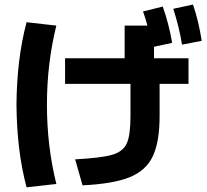

<svg xmlns="http://www.w3.org/2000/svg" viewBox="-20 -802 904 837"><path d="M548.8 -295.9V-436.5H263.7V-547.9H523.4V-690.4H622.6Q614.7 -721.2 603.5 -752L689.5 -773.4Q716.3 -698.2 730.5 -615.2L651.4 -598.1V-547.9H801.8V-436.5H675.8V-296.9Q675.8 -182.6 645.8 -120.1Q615.7 -57.6 544.4 -29.1Q473.1 -0.5 339.8 5.9L307.6 -107.4Q420.9 -113.3 468.8 -127.2Q516.6 -141.1 532.7 -177Q548.8 -212.9 548.8 -295.9ZM51.8 -345.7Q52.7 -443.8 63 -531Q73.2 -618.2 95.7 -705.1L225.6 -690.4Q184.6 -524.9 184.6 -345.7Q184.6 -165.5 225.6 0L95.7 14.6Q73.2 -71.8 63 -159.2Q52.7 -246.6 51.8 -345.7ZM735.4 -763.7 821.3 -782.2Q846.2 -709 859.4 -624L773.4 -607.4Q762.2 -680.2 735.4 -763.7Z"/></svg>

Font: Pretendard GOV
Style: Bold
Weight: 700
Designer: Base glyphs from Inter by Rasmus Andersson; Hangeul glyphs from Noto Sans CJK(Source Han Sans) by Jang Soo-young and Kan
Foundry: Kil Hyung-jin
Version: Version 1.309